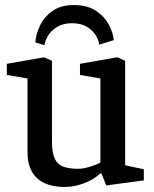

<svg xmlns="http://www.w3.org/2000/svg" viewBox="-20 -731 610 761"><path d="M272 -711Q325 -711 359 -689Q393 -667 410.5 -634.5Q428 -602 431 -572L373 -554Q371 -573 359 -592Q347 -611 324 -625Q301 -639 265 -639Q231 -639 207.5 -625Q184 -611 171.5 -591Q159 -571 156 -552L120 -563Q122 -595 138.5 -629.5Q155 -664 188 -687.5Q221 -711 272 -711ZM237 10Q164 10 126.5 -25Q89 -60 89 -129V-420L7 -434V-478L155 -504L186 -490V-170Q186 -110 207.5 -86Q229 -62 289 -62Q309 -62 334.5 -69.5Q360 -77 378 -87V-420L297 -434V-478L445 -504L476 -490V-76L550 -60V-16L401 4L382 -44L377 -43Q353 -20 314 -5Q275 10 237 10Z"/></svg>

Font: Faustina Light Medium
Style: Regular
Weight: 500
Version: Version 1.200